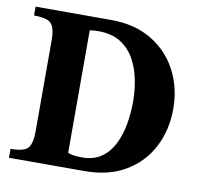

<svg xmlns="http://www.w3.org/2000/svg" viewBox="-70 -674 788 749"><g transform="rotate(10 323.5 -299.5)"><path d="M610.4 -299.3Q610.4 -214.4 575 -146.5Q539.6 -78.6 472.7 -39.3Q405.8 0 311.5 0H12.2V-35.2Q66.4 -35.2 81.5 -53.7Q96.7 -72.3 96.7 -118.2V-480.5Q96.7 -526.9 81.5 -545.2Q66.4 -563.5 12.2 -563.5V-598.6H311.5Q405.8 -598.6 472.7 -558.1Q539.6 -517.6 575 -449.7Q610.4 -381.8 610.4 -299.3ZM451.2 -299.3Q451.2 -342.3 442.6 -386Q434.1 -429.7 413.8 -466.1Q393.6 -502.4 358.6 -524.7Q323.7 -546.9 270.5 -546.9Q255.4 -546.9 247.3 -545.9Q239.3 -544.9 236.3 -544.4V-59.6Q243.7 -55.2 258.5 -53Q273.4 -50.8 292.5 -50.8Q338.9 -50.8 369.4 -72.5Q399.9 -94.2 418 -130.6Q436 -167 443.6 -210.9Q451.2 -254.9 451.2 -299.3Z"/></g></svg>

Font: Scheherazade New
Style: Bold
Weight: 700
Designer: SIL International
Foundry: SIL International
Version: Version 4.000